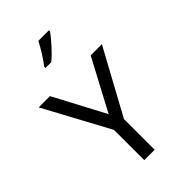

<svg xmlns="http://www.w3.org/2000/svg" viewBox="-267 -1002 1095 1095"><g transform="rotate(-45 280.0 -455.0)"><path d="M257.8 -330.1 422.4 -639.6H512.7L299.8 -248.5V-1H215.8V-245.1L2.9 -639.6H93.8ZM189.5 -781.7Q210 -807.6 233.2 -844.7Q256.3 -881.8 270 -909.2H355V-900.4Q336.4 -873 299.8 -833Q263.2 -793 236.3 -771H189.5Z"/></g></svg>

Font: XL-Viking
Style: Regular
Weight: 400
Foundry: Ascender Corporation
Version: Version 1.10 March 23, 2015